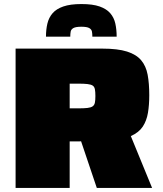

<svg xmlns="http://www.w3.org/2000/svg" viewBox="-20 -928 803 948"><path d="M57 0V-688H485Q561 -688 607 -673.5Q653 -659 677 -630.5Q701 -602 709 -559Q717 -516 717 -458Q717 -410 710.5 -371Q704 -332 685 -303Q666 -274 626 -256L731 0H458L366 -273L425 -240Q410 -233 396 -231.5Q382 -230 374 -230H324V0ZM324 -393H366Q395 -393 412 -395Q429 -397 437.5 -403Q446 -409 448.5 -421Q451 -433 451 -454Q451 -475 448.5 -487.5Q446 -500 437.5 -505.5Q429 -511 412 -513Q395 -515 366 -515H324ZM382 -908Q438 -908 472 -896Q506 -884 524.5 -862.5Q543 -841 549.5 -811.5Q556 -782 556 -747H436Q436 -761 434 -772Q432 -783 420.5 -789.5Q409 -796 382 -796Q354 -796 342.5 -789.5Q331 -783 329 -772Q327 -761 327 -747H207Q207 -782 214 -811.5Q221 -841 239.5 -862.5Q258 -884 292.5 -896Q327 -908 382 -908Z"/></svg>

Font: Saira Expanded Black
Style: Regular
Weight: 900
Width: 7
Designer: Hector Gatti with collaboration of the Omnibus-Type team
Foundry: Omnibus-Type
Version: Version 1.101